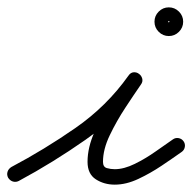

<svg xmlns="http://www.w3.org/2000/svg" viewBox="-41 -473 523 522"><path d="M-19 10Q-23 2 -20.5 -6Q-18 -14 -10 -19Q79 -66 164 -125Q249 -184 308 -267Q314 -276 322.5 -276.5Q331 -277 337 -272Q343 -268 345.5 -260Q348 -252 342 -243Q324 -217 300 -180.5Q276 -144 257.5 -105.5Q239 -67 239 -33Q239 -19 249.5 -16Q260 -13 271 -13Q296 -13 325.5 -27.5Q355 -42 382.5 -61.5Q410 -81 429 -94Q436 -99 444.5 -97.5Q453 -96 458 -89Q463 -82 461.5 -73.5Q460 -65 453 -60Q429 -43 398.5 -22.5Q368 -2 335 13.5Q302 29 271 29Q242 29 219.5 14.5Q197 0 197 -33Q197 -72 216 -114.5Q235 -157 261 -196.5Q287 -236 308 -267Q314 -275 322 -275.5Q330 -276 337 -272Q343 -267 345.5 -259Q348 -251 342 -243Q280 -155 191.5 -93Q103 -31 10 19Q2 23 -6 20.5Q-14 18 -19 10ZM415 -414Q415 -415 417 -413Q419 -411 418 -411Q417 -411 419 -413Q421 -415 421 -414Q421 -413 419 -415Q417 -417 418 -417Q419 -417 417 -415Q415 -413 415 -414ZM379 -414Q379 -430 390.5 -441.5Q402 -453 418 -453Q434 -453 445.5 -441.5Q457 -430 457 -414Q457 -398 445.5 -386.5Q434 -375 418 -375Q402 -375 390.5 -386.5Q379 -398 379 -414Z"/></svg>

Font: FRB American Cursive Medium
Style: Italic
Weight: 500
Italic angle: -25°
Version: Version 2.0;Modular Font Editor K font №1